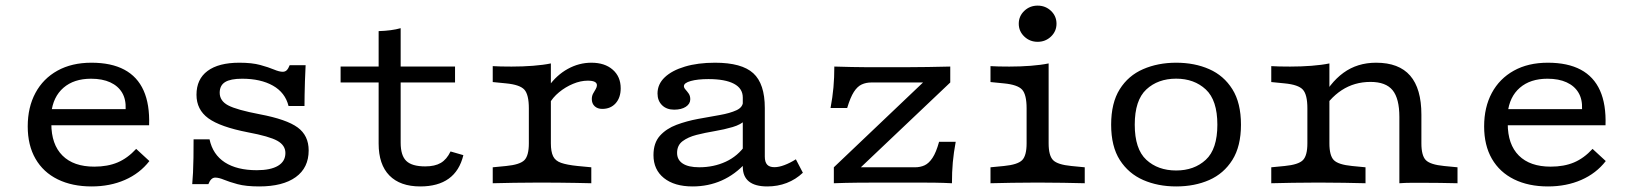

<svg xmlns="http://www.w3.org/2000/svg" viewBox="-20 -649 5796 680"><path d="M304.4 11.3Q235.5 11.3 184.4 -13.8Q133.3 -38.9 105.8 -86.6Q78.2 -134.3 78.2 -201.3Q78.2 -269.1 105.5 -319.8Q132.7 -370.5 183.4 -398.7Q234.2 -426.9 303.9 -426.9Q374.2 -426.9 420.4 -402.2Q466.6 -377.5 488.6 -328.4Q510.6 -279.3 508.1 -205.4H127.2L126.2 -262.6H425Q426.5 -297.2 412.4 -320.9Q398.2 -344.6 370.4 -357.4Q342.5 -370.2 302.4 -370.2Q241.8 -370.2 204.8 -338.2Q167.8 -306.1 161.6 -248.5L164.2 -245.8Q163.4 -240.1 162.6 -230.7Q161.8 -221.4 161.8 -211Q161.8 -137.4 201.2 -98.1Q240.5 -58.8 313.9 -58.8Q361.1 -58.8 396.5 -73.7Q431.9 -88.7 462.3 -121.7L509.1 -78.6Q475.1 -34.8 422.4 -11.8Q369.7 11.3 304.4 11.3Z M897.8 11.3Q851.3 11.3 821.5 3.3Q791.7 -4.8 773.4 -12.4Q755.1 -20 742.3 -20Q726.9 -20 718 3.2H660.8Q662.5 -14.2 663.6 -37.6Q664.8 -60.9 665.2 -90.8Q665.6 -120.7 665.6 -155.6H722.1Q733.5 -101.7 776.4 -73.9Q819.4 -46.2 889.5 -46.2Q938.3 -46.2 964.6 -61.8Q990.8 -77.4 990.8 -107.1Q990.8 -134.3 962.4 -150.3Q934 -166.2 858.1 -180.4Q759.8 -199.5 717.8 -230.1Q675.9 -260.7 675.9 -313.4Q675.9 -368.6 715 -397.7Q754.1 -426.9 827.8 -426.9Q872.6 -426.9 901.9 -418.8Q931.2 -410.8 950.1 -402.8Q969.1 -394.8 981.2 -394.8Q990.1 -394.8 995.6 -400.4Q1001.2 -406 1005.9 -418H1062.4Q1060.8 -388 1060 -361.4Q1059.2 -334.7 1058.8 -312.9Q1058.4 -291.2 1058.4 -273.6H1001.9Q990.1 -321.1 946.6 -345.7Q903.1 -370.2 837.5 -370.2Q796.4 -370.2 777.2 -358.3Q758.1 -346.4 758.1 -320.5Q758.1 -291.6 788.3 -275.7Q818.6 -259.8 900 -244.3Q995.1 -226.3 1034.2 -197.6Q1073.2 -168.9 1073.2 -116.3Q1073.2 -54.7 1027.4 -21.7Q981.7 11.3 897.8 11.3Z M1468.4 11.3Q1397.1 11.3 1359 -27.6Q1321 -66.5 1321 -140.5V-206.7H1399V-143.6Q1399 -98.2 1419 -79Q1439 -59.7 1485.9 -59.7Q1520.2 -59.7 1541.1 -72Q1562.1 -84.3 1575.7 -112.6L1621.1 -99.5Q1607.6 -43.9 1569.3 -16.3Q1531.1 11.3 1468.4 11.3ZM1321 -206.7V-538.8Q1344.3 -539.5 1363.7 -542.1Q1383.2 -544.7 1399 -549.2V-206.7ZM1186.3 -356.9V-413.4H1591.6V-356.9Z M1892 -2.4Q1839.5 -2.4 1800.8 -1.6Q1762.1 -0.8 1725.1 0V-56.5L1772.6 -61.1Q1821.3 -65.8 1837.2 -81.8Q1853 -97.7 1853 -141.5V-206.7H1931V-141.5Q1931 -112.1 1938.9 -95.7Q1946.7 -79.4 1967.1 -72.3Q1987.5 -65.1 2024.9 -61.2L2074.2 -56.5V0Q2047.7 -0.8 2020.3 -1.2Q1992.9 -1.6 1961.6 -2Q1930.3 -2.4 1892 -2.4ZM1853 -206.7V-265.3Q1853 -313.8 1837.2 -331.4Q1821.3 -349 1772.6 -353.7L1725.1 -358.4V-414.8Q1736.9 -414 1753.9 -413.6Q1770.8 -413.2 1791.8 -413.2Q1831.1 -413.2 1867.6 -416Q1904.2 -418.8 1931 -424.4V-414.8V-206.7ZM2113 -263.3Q2096.2 -263.3 2086.1 -272.8Q2076 -282.3 2076 -298.1Q2076 -309.3 2080.7 -317.8Q2085.4 -326.2 2089.8 -333.5Q2094.1 -340.7 2094.1 -347.2Q2094.1 -363.3 2061.7 -363.3Q2036.3 -363.3 2009.5 -352.1Q1982.7 -341 1959.9 -322.2Q1937.2 -303.5 1924.6 -280.2L1922.3 -342.3Q1950.9 -382.9 1990.8 -404.9Q2030.6 -426.9 2074.4 -426.9Q2122 -426.9 2150.1 -402.2Q2178.3 -377.6 2178.3 -336.3Q2178.3 -303.3 2160.5 -283.3Q2142.7 -263.3 2113 -263.3Z M2610.7 -206.7V-303.5Q2610.7 -335.8 2579.5 -352.3Q2548.3 -368.9 2489.1 -368.9Q2450.6 -368.9 2426.4 -362.1Q2402.2 -355.3 2402.2 -343.9Q2402.2 -338.1 2407.8 -331.9Q2413.4 -325.7 2419.1 -317.6Q2424.7 -309.5 2424.7 -297.5Q2424.7 -281.1 2408.9 -270.8Q2393.2 -260.6 2367.6 -260.6Q2340.9 -260.6 2324.8 -276.4Q2308.7 -292.3 2308.7 -317.7Q2308.7 -350.9 2334.2 -375.1Q2359.7 -399.4 2405.6 -413.1Q2451.4 -426.9 2512.5 -426.9Q2607.1 -426.9 2647.9 -389.6Q2688.7 -352.4 2688.7 -266.5V-206.7ZM2432.9 11.3Q2368.5 11.3 2331.4 -18.4Q2294.4 -48.1 2294.4 -99.6Q2294.4 -142.9 2317.2 -168.2Q2340.1 -193.5 2376.1 -207Q2412.1 -220.4 2452.6 -227.9Q2493 -235.3 2529.1 -241.6Q2565.1 -247.9 2588.4 -258.6Q2611.6 -269.3 2611.6 -290.3L2620.6 -223.9Q2604 -207.6 2574.6 -199Q2545.1 -190.3 2511.1 -184.6Q2477.1 -178.9 2447.1 -171.3Q2417 -163.6 2397.5 -149Q2378 -134.4 2378 -107.5Q2378 -82.9 2398 -69.8Q2418 -56.6 2456.5 -56.6Q2507.9 -56.6 2550.6 -76.4Q2593.3 -96.2 2621.1 -136.4L2622.3 -73.4Q2583.7 -30.9 2536.1 -9.8Q2488.6 11.3 2432.9 11.3ZM2688.7 -94.4Q2688.7 -75.1 2696.9 -66Q2705.2 -56.9 2722.7 -56.9Q2738.6 -56.9 2758.1 -64.3Q2777.7 -71.6 2798.7 -84.8L2823.5 -37.2Q2798.4 -13.4 2766.3 -1Q2734.2 11.3 2697.4 11.3Q2654.4 11.3 2632.6 -6.2Q2610.7 -23.7 2610.7 -58.6V-206.7H2688.7Z M2933.2 0V-56.5L3249.1 -356.9H3066.1Q3047.1 -356.9 3031.8 -349.8Q3016.5 -342.8 3004.1 -323.5Q2991.7 -304.2 2980.4 -266.5H2921.5Q2928.7 -304.7 2931.8 -339.5Q2934.9 -374.2 2934.9 -413.3Q2965.8 -412.5 2996.2 -411.7Q3026.7 -410.9 3056.8 -410.9H3066.1H3181.3Q3227.1 -410.9 3266.5 -411.7Q3305.9 -412.5 3345.5 -413.3V-356.9L3028.8 -56.5H3220.2Q3239.3 -56.5 3254.6 -63.5Q3269.8 -70.5 3282.6 -89.8Q3295.5 -109.1 3305.9 -146.8H3364.8Q3357.7 -108.6 3354.5 -73.9Q3351.4 -39.2 3351.5 0Q3321.3 -1.6 3290.9 -2Q3260.4 -2.4 3229.5 -2.4H3220.2H3105Q3062.3 -2.4 3018.3 -2Q2974.3 -1.6 2933.2 0Z M3615.9 -206.7V-265.3Q3615.9 -313.8 3600.1 -331.4Q3584.2 -349 3535.5 -353.7L3488 -358.4V-414.8Q3499.9 -414 3516.8 -413.6Q3533.7 -413.2 3554.7 -413.2Q3594 -413.2 3630.5 -416Q3667.1 -418.8 3693.9 -424.4V-414.8V-206.7ZM3654.9 -2.4Q3602.4 -2.4 3563.7 -1.6Q3525 -0.8 3488 0V-56.5L3535.5 -61.1Q3584.2 -65.8 3600.1 -81.8Q3615.9 -97.7 3615.9 -141.5V-206.7H3693.9V-141.5Q3693.9 -97.7 3709.8 -81.8Q3725.6 -65.8 3774.4 -61.1L3821.8 -56.5V0Q3784.9 -0.8 3746.2 -1.6Q3707.5 -2.4 3654.9 -2.4ZM3655 -500.9Q3627.2 -500.9 3607.7 -519.6Q3588.1 -538.3 3588.1 -565Q3588.1 -591.8 3607.7 -610.5Q3627.2 -629.1 3655 -629.1Q3682.7 -629.1 3702.3 -610.5Q3721.8 -591.8 3721.8 -565Q3721.8 -538.3 3702.3 -519.6Q3682.7 -500.9 3655 -500.9Z M4145.6 11.3Q4081.1 11.3 4029 -11.4Q3976.9 -34.2 3946.1 -82.2Q3915.3 -130.3 3915.3 -207.4Q3915.3 -284.5 3945.7 -332.9Q3976.1 -381.4 4028.6 -404.1Q4081.1 -426.9 4145.6 -426.9Q4211 -426.9 4262.6 -404.1Q4314.3 -381.4 4344.7 -332.9Q4375.1 -284.5 4375.1 -207.4Q4375.1 -131 4344.7 -82.6Q4314.3 -34.2 4262.6 -11.4Q4211 11.3 4145.6 11.3ZM4145.6 -45.2Q4209.4 -45.2 4250.5 -83.1Q4291.5 -121 4291.5 -207.4Q4291.5 -294.1 4250.5 -332.2Q4209.4 -370.4 4145.6 -370.4Q4081 -370.4 4039.9 -332.2Q3998.9 -294.1 3998.9 -207.4Q3998.9 -121 4039.9 -83.1Q4081 -45.2 4145.6 -45.2Z M4649.3 -2.4Q4596.7 -2.4 4558 -1.6Q4519.4 -0.8 4482.4 0V-56.5L4529.8 -61.1Q4578.6 -65.8 4594.4 -81.8Q4610.3 -97.7 4610.3 -141.5V-206.7H4688.3V-141.5Q4688.3 -97.7 4704.1 -81.8Q4720 -65.8 4768.7 -61.1L4816.2 -56.5V0Q4779.3 -0.8 4740.6 -1.6Q4701.9 -2.4 4649.3 -2.4ZM4610.3 -206.7V-265.3Q4610.3 -313.8 4594.4 -331.4Q4578.6 -349 4529.8 -353.7L4482.4 -358.4V-414.8Q4494.2 -414 4511.1 -413.6Q4528 -413.2 4549.1 -413.2Q4588.3 -413.2 4624.9 -416Q4661.5 -418.8 4688.3 -424.4V-414.8V-206.7ZM4936.1 -206.7V-234.8Q4936.1 -300.1 4912.1 -329.5Q4888.1 -358.9 4833.8 -358.9Q4776.9 -358.9 4731.9 -329.6Q4686.8 -300.2 4654.3 -242.9L4654.6 -286Q4688.8 -355.3 4738 -391.1Q4787.2 -426.9 4853.7 -426.9Q4934.5 -426.9 4974.3 -381.1Q5014.1 -335.3 5014.1 -242.6V-206.7ZM4936.1 0V-206.7H5014.1V-141.5Q5014.1 -97.7 5029.9 -81.8Q5045.8 -65.8 5094.5 -61.1L5142 -56.5V0Q5114.3 -0.8 5079.3 -1.2Q5044.2 -1.6 5021.7 -1.6Q4999.3 -1.6 4979 -1.6Q4958.7 -1.6 4936.1 0Z M5462.5 11.3Q5393.5 11.3 5342.5 -13.8Q5291.4 -38.9 5263.8 -86.6Q5236.3 -134.3 5236.3 -201.3Q5236.3 -269.1 5263.5 -319.8Q5290.8 -370.5 5341.5 -398.7Q5392.2 -426.9 5462 -426.9Q5532.3 -426.9 5578.5 -402.2Q5624.7 -377.5 5646.7 -328.4Q5668.7 -279.3 5666.2 -205.4H5285.2L5284.3 -262.6H5583.1Q5584.6 -297.2 5570.4 -320.9Q5556.3 -344.6 5528.4 -357.4Q5500.6 -370.2 5460.5 -370.2Q5399.9 -370.2 5362.8 -338.2Q5325.8 -306.1 5319.7 -248.5L5322.2 -245.8Q5321.4 -240.1 5320.6 -230.7Q5319.9 -221.4 5319.9 -211Q5319.9 -137.4 5359.2 -98.1Q5398.6 -58.8 5472 -58.8Q5519.2 -58.8 5554.6 -73.7Q5590 -88.7 5620.3 -121.7L5667.1 -78.6Q5633.1 -34.8 5580.4 -11.8Q5527.7 11.3 5462.5 11.3Z"/></svg>

Font: Playfair 5pt SemiExpanded Light
Style: Regular
Weight: 300
Width: 6
Designer: Claus Eggers Sørensen
Foundry: Claus Eggers Sørensen
Version: Version 2.203